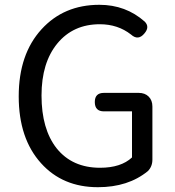

<svg xmlns="http://www.w3.org/2000/svg" viewBox="-20 -767 729 800"><path d="M388 13Q241 13 151 -87Q58 -190 58 -365.5Q58 -541 153 -645Q246 -747 394 -747Q504 -747 583 -677Q605 -655 582 -628Q556 -596 526 -623Q471 -666 396 -666Q285 -666 219 -586Q153 -506 153 -369Q153 -229 216 -149Q281 -68 397 -68Q484 -68 530 -111V-303H413Q375 -303 375 -342Q375 -380 413 -380H495H558Q584 -380 599.5 -364.5Q615 -349 615 -323V-102Q615 -73 596 -54Q514 13 388 13Z"/></svg>

Font: GenSenRounded TW R
Style: Regular
Weight: 400
Version: Version 1.501;PS 1;hotconv 16.6.51;makeotf.lib2.5.65220